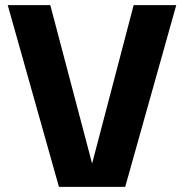

<svg xmlns="http://www.w3.org/2000/svg" viewBox="-20 -725 714 745"><path d="M208.7 0 10 -705H175.2L337.4 -90.4L498.6 -705H663.9L465.8 0Z"/></svg>

Font: TikTok Sans Light
Style: Regular
Weight: 300
Version: Version 4.000